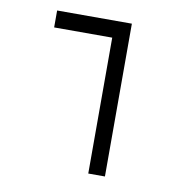

<svg xmlns="http://www.w3.org/2000/svg" viewBox="-70 -656 725 725"><g transform="rotate(10 293.0 -293.0)"><path d="M314.5 0V-521H91.8V-585.9H378.4V0Z"/></g></svg>

Font: CaskaydiaCove NFP Light
Style: Regular
Weight: 300
Designer: Aaron Bell
Foundry: Saja Typeworks
Version: Version 2111.001; VTT 6.35;Nerd Fonts 3.1.1